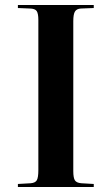

<svg xmlns="http://www.w3.org/2000/svg" viewBox="-20 -750 448 770"><path d="M51.8 0V-12.2L103 -15.1Q121.6 -16.6 127.7 -27.3Q133.8 -38.1 133.8 -67.9V-669.9Q133.8 -695.8 127.2 -705.6Q120.6 -715.3 100.1 -715.8L51.8 -717.8V-730H356V-717.8L304.2 -715.8Q287.6 -714.8 280.8 -704.1Q273.9 -693.4 273.9 -665V-64Q273.9 -36.6 280.5 -26.6Q287.1 -16.6 306.2 -15.1L356 -12.2V0Z"/></svg>

Font: Display Semibold
Style: Regular
Weight: 600
Designer: Latin by Veronika Burian and Jose Scaglione. Greek by Irene Vlachou. Cyrillic by Vera Evstafieva.
Foundry: TypeTogether
Version: Version 3.002